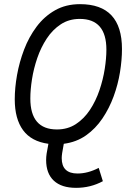

<svg xmlns="http://www.w3.org/2000/svg" viewBox="-20 -682 620 924"><path d="M346 222Q276 222 239 187.5Q202 153 202 88Q202 73 204.5 56.5Q207 40 213 10Q131 -1 91 -55.5Q51 -110 51 -204Q51 -259 62 -321Q73 -383 96 -443.5Q119 -504 156 -553.5Q193 -603 245 -632.5Q297 -662 365 -662Q567 -662 567 -446Q567 -394 557.5 -335Q548 -276 527 -218.5Q506 -161 473 -112Q440 -63 394 -30.5Q348 2 287 10Q281 41 279 55.5Q277 70 277 79Q277 153 353 153Q403 153 455 126L475 190Q416 222 346 222ZM254 -59Q306 -59 345.5 -85Q385 -111 413 -153.5Q441 -196 458.5 -247.5Q476 -299 484 -350Q492 -401 492 -443Q492 -591 364 -591Q312 -591 272.5 -565Q233 -539 205 -496.5Q177 -454 159.5 -403Q142 -352 134 -301Q126 -250 126 -208Q126 -59 254 -59Z"/></svg>

Font: Sometype Mono
Style: Italic
Weight: 400
Italic angle: -12°
Monospace: yes
Designer: Ryoichi Tsunekawa
Foundry: Dharma Type
Version: Version 1.000; ttfautohint (v1.8.3)